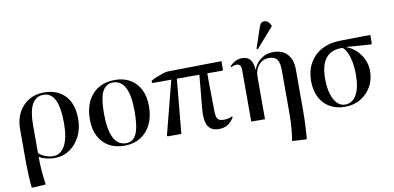

<svg xmlns="http://www.w3.org/2000/svg" viewBox="-88 -1068 3216 1569"><g transform="rotate(-10 1520.0 -284.0)"><path d="M69 221 61 216Q56 163 53.5 102Q51 41 51 -19V-268Q51 -345 81.5 -403.5Q112 -462 166.5 -495.5Q221 -529 293 -529Q406 -529 469.5 -460.5Q533 -392 533 -269Q533 -188 501 -124Q469 -60 414 -23Q359 14 289 14Q252 14 217 4.5Q182 -5 162 -17H161Q161 102 179 214ZM280 -3Q343 -3 378 -67.5Q413 -132 413 -254Q413 -511 288 -511Q161 -511 161 -283V-50Q181 -30 215 -16.5Q249 -3 280 -3Z M869 14Q794 14 739.5 -17.5Q685 -49 655.5 -107.5Q626 -166 626 -245Q626 -333 657 -396.5Q688 -460 746 -494.5Q804 -529 884 -529Q956 -529 1009.5 -497.5Q1063 -466 1092 -408Q1121 -350 1121 -270Q1121 -184 1090 -120Q1059 -56 1002 -21Q945 14 869 14ZM885 -4Q944 -4 971 -62Q998 -120 998 -248Q998 -511 865 -511Q804 -511 776 -455Q748 -399 748 -276Q748 -4 885 -4Z M1653 14Q1597 14 1570 -19.5Q1543 -53 1543 -124Q1543 -137 1543.5 -148Q1544 -159 1545.5 -177.5Q1547 -196 1550 -228.5Q1553 -261 1558.5 -314.5Q1564 -368 1571 -451H1384L1342 0H1230L1223 -5L1338 -451H1177L1179 -470Q1197 -482 1225.5 -493.5Q1254 -505 1280.5 -513.5Q1307 -522 1322 -522L1768 -529V-457L1762 -451H1637Q1636 -377 1638 -300.5Q1640 -224 1640 -143Q1640 -91 1653.5 -72.5Q1667 -54 1704 -54Q1747 -54 1774 -70L1779 -63Q1736 14 1653 14Z M2337 221 2223 214Q2231 165 2234.5 129Q2238 93 2239.5 56.5Q2241 20 2241 -30V-365Q2241 -432 2221.5 -459.5Q2202 -487 2154 -487Q2103 -487 2069.5 -449Q2036 -411 2036 -352V0H1922V-432Q1922 -479 1884 -479Q1863 -479 1839 -466L1834 -473Q1878 -524 1938 -524Q1981 -524 2003.5 -498Q2026 -472 2030 -415H2033Q2053 -468 2097 -498.5Q2141 -529 2196 -529Q2272 -529 2313.5 -483.5Q2355 -438 2355 -356V-21Q2355 22 2354 58.5Q2353 95 2350.5 132.5Q2348 170 2345 216ZM2078 -574 2068 -579 2123 -743Q2132 -770 2142 -779.5Q2152 -789 2169 -789Q2201 -789 2222 -746V-738Z M2700 14Q2626 14 2572.5 -17.5Q2519 -49 2490 -106Q2461 -163 2461 -241Q2461 -325 2496.5 -388.5Q2532 -452 2596.5 -487.5Q2661 -523 2746 -525L3003 -529V-457L2997 -451L2793 -466V-464Q2840 -447 2875 -413Q2910 -379 2930 -334Q2950 -289 2950 -239Q2950 -167 2917 -109.5Q2884 -52 2827.5 -19Q2771 14 2700 14ZM2702 -4Q2764 -4 2797.5 -63.5Q2831 -123 2831 -232Q2831 -314 2812.5 -375.5Q2794 -437 2762 -464H2752Q2577 -464 2577 -240Q2577 -133 2611.5 -68.5Q2646 -4 2702 -4Z"/></g></svg>

Font: Literata 72pt Medium
Style: Regular
Weight: 500
Designer: Latin by Veronika Burian and Jose Scaglione. Greek by Irene Vlachou. Cyrillic by Vera Evstafieva.
Foundry: TypeTogether
Version: Version 3.002